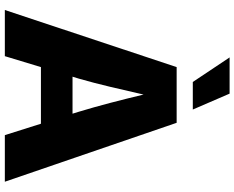

<svg xmlns="http://www.w3.org/2000/svg" viewBox="-110 -882 992 813"><g transform="rotate(90 386.5 -476.0)"><path d="M22.9 0 264.6 -727.5H500.5L750 0H552.7L504.4 -152.8H264.6L218.3 0ZM305.2 -286.6H461.9L453.6 -313.5Q434.6 -376 416.5 -445.1Q398.4 -514.2 380.9 -587.4Q364.3 -514.2 347.9 -445.1Q331.5 -376 313.5 -313.5ZM327.6 -795.9 223.6 -951.7H377L444.3 -795.9Z"/></g></svg>

Font: Inter Extra Bold
Style: Regular
Weight: 800
Designer: Rasmus Andersson
Foundry: rsms
Version: Version 4.000;git-3c8e0fc